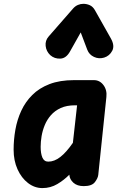

<svg xmlns="http://www.w3.org/2000/svg" viewBox="-20 -950 624 980"><path d="M196.5 10Q156.5 10 123 -15.8Q89.5 -41.5 69.5 -85.8Q49.5 -130 49.5 -186Q49.5 -237 58.5 -288Q67.5 -339 88.5 -384.5Q109.5 -430 144.8 -465.2Q180 -500.5 232.8 -520.8Q285.5 -541 358 -541H459.5Q489 -541 508 -515.8Q527 -490.5 523 -455L481.5 -57Q479.5 -40 464 -20Q448.5 0 407.5 0Q374 0 354.8 -17.2Q335.5 -34.5 334 -57.5V-58.5Q307 -31 272.5 -10.5Q238 10 196.5 10ZM226.5 -125Q257.5 -125 288 -148.8Q318.5 -172.5 352 -221L373.5 -412.5H363Q320.5 -412.5 290.2 -398.8Q260 -385 240 -362.2Q220 -339.5 208.5 -311.5Q197 -283.5 192.2 -254.8Q187.5 -226 187.5 -200.5Q187.5 -167 196.2 -146Q205 -125 226.5 -125ZM511.5 -656Q484.5 -648 459.8 -659.5Q435 -671 425.5 -696L392 -784.5L338 -688.5Q318 -652 288 -650.8Q258 -649.5 236.5 -668.5Q216 -688 213 -715.5Q210 -743 228.5 -764L353 -906.5Q364 -919 377.8 -924.8Q391.5 -930.5 405.5 -930.5Q422.5 -930.5 438.2 -923.5Q454 -916.5 464.5 -898L546 -753.5Q566.5 -717 552.8 -690.8Q539 -664.5 511.5 -656Z"/></svg>

Font: Edu NSW ACT Hand
Style: Regular
Weight: 400
Designer: Tina and Corey Anderson, Eben Sorkin, Mirko Velimirovic
Foundry: Sorkin Type Co.
Version: Version 2.000